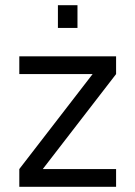

<svg xmlns="http://www.w3.org/2000/svg" viewBox="-20 -716 519 736"><path d="M54 -500H425V-432L144 -68H425V0H54V-68L335 -432H54ZM202 -696H277V-609H202Z"/></svg>

Font: TitilliumText22L 400 wt
Style: 400 wt
Weight: 400
Designer: Campivisivi
Foundry: Campivisivi
Version: 1.000